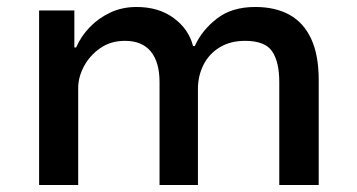

<svg xmlns="http://www.w3.org/2000/svg" viewBox="-20 -530 1024 550"><path d="M92 0V-500H193V-394H198Q212 -426 237 -452Q262 -478 296 -494Q330 -510 371 -510Q435 -510 478 -478Q521 -446 533 -398H538Q558 -443 601 -476.5Q644 -510 711 -510Q769 -510 809.5 -487.5Q850 -465 871.5 -418.5Q893 -372 893 -300V0H780V-295Q780 -353 759.5 -383Q739 -413 682 -413Q640 -413 609.5 -394.5Q579 -376 563 -344.5Q547 -313 547 -275V0H437V-295Q437 -352 412 -382.5Q387 -413 338 -413Q297 -413 267 -392Q237 -371 220.5 -340Q204 -309 204 -278V0Z"/></svg>

Font: Nunito Sans 6pt SemiBold
Style: Regular
Weight: 600
Version: Version 3.101;gftools[0.9.27]